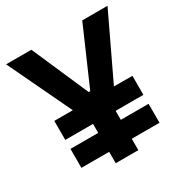

<svg xmlns="http://www.w3.org/2000/svg" viewBox="-161 -820 909 948"><g transform="rotate(-30 293.0 -346.5)"><path d="M70.3 -224.1V-332.5H175.8L3.9 -693.4H147.9L288.6 -371.1H297.4L438 -693.4H582L410.2 -332.5H515.6V-224.1H358.4L357.4 -222.2V-172.9H515.6V-64.9H357.4V0H228.5V-64.9H70.3V-172.9H228.5V-222.2L227.5 -224.1Z"/></g></svg>

Font: Cascadia Mono
Style: Bold
Weight: 700
Monospace: yes
Designer: Aaron Bell
Foundry: Saja Typeworks
Version: Version 2404.023; ttfautohint (v1.8.4)